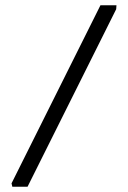

<svg xmlns="http://www.w3.org/2000/svg" viewBox="-20 -712 487 732"><path d="M27 0 24 -13 363 -692H424L423 -677L85 0Z"/></svg>

Font: Kreon Light Light
Style: Regular
Weight: 300
Version: Version 2.002